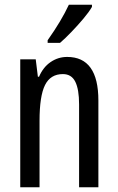

<svg xmlns="http://www.w3.org/2000/svg" viewBox="-20 -786 496 806"><path d="M262 -547Q393 -547 393 -364V0H312V-348Q312 -411 296 -443Q280 -475 244 -475Q192 -475 169 -429Q146 -383 146 -279V0H65V-537H130L139 -464H144Q161 -504 192.5 -525.5Q224 -547 262 -547ZM366 -757Q354 -736 330 -707.5Q306 -679 279.5 -651.5Q253 -624 232 -606H180V-617Q238 -699 269 -766H366Z"/></svg>

Font: Noto Sans ExtraCondensed
Style: Regular
Weight: 400
Width: 2
Designer: Monotype Design Team
Foundry: Monotype Imaging Inc.
Version: Version 2.013; ttfautohint (v1.8.4.7-5d5b)